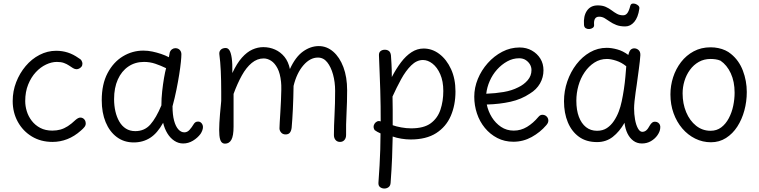

<svg xmlns="http://www.w3.org/2000/svg" viewBox="-20 -816 4367 1104"><path d="M432 -482Q444 -476 449 -467Q454 -458 454 -450Q454 -439 448 -432Q442 -425 434.5 -421.5Q427 -418 420 -418Q410 -418 399.5 -424.5Q389 -431 376.5 -439.5Q364 -448 347.5 -454Q331 -460 307 -460Q277 -460 245 -445Q213 -430 186 -401Q159 -372 142 -330Q125 -288 125 -235Q125 -206 134 -176.5Q143 -147 162.5 -121.5Q182 -96 211.5 -80.5Q241 -65 281 -65Q306 -65 327.5 -71Q349 -77 370 -90.5Q391 -104 414 -126Q430 -140 442 -140Q451 -140 458 -135.5Q465 -131 469 -123.5Q473 -116 473 -106Q473 -95 465.5 -85.5Q458 -76 445 -65Q408 -32 367 -16Q326 0 282 0Q215 0 163.5 -31Q112 -62 82.5 -115.5Q53 -169 53 -235Q53 -292 73 -343.5Q93 -395 127.5 -436Q162 -477 207.5 -500.5Q253 -524 303 -524Q338 -524 369.5 -514Q401 -504 432 -482Z M565 -240Q565 -332 598.5 -395.5Q632 -459 686.5 -492Q741 -525 804 -525Q831 -525 856.5 -519.5Q882 -514 906 -506Q930 -498 951 -487L956 -514Q960 -526 969 -532.5Q978 -539 988 -539Q1004 -539 1013.5 -529Q1023 -519 1023 -504Q1023 -489 1020 -459Q1017 -429 1010.5 -388Q1004 -347 994.5 -300Q985 -253 972 -205Q972 -156 981 -122.5Q990 -89 1005.5 -72Q1021 -55 1040 -55Q1057 -55 1070 -69.5Q1083 -84 1093 -101Q1097 -108 1103 -112.5Q1109 -117 1119 -117Q1131 -117 1139 -107.5Q1147 -98 1147 -85Q1147 -76 1143 -65.5Q1139 -55 1133 -46Q1116 -23 1089.5 -7Q1063 9 1033 9Q1006 9 982.5 -6.5Q959 -22 942.5 -49Q926 -76 918 -110Q885 -50 843.5 -23.5Q802 3 749 3Q693 3 651.5 -28Q610 -59 587.5 -113.5Q565 -168 565 -240ZM636 -246Q636 -209 643.5 -176Q651 -143 666 -117Q681 -91 704 -76.5Q727 -62 758 -62Q811 -62 844.5 -100Q878 -138 908 -210Q908 -250 912.5 -291Q917 -332 923 -367Q929 -402 935 -424Q904 -439 873 -449.5Q842 -460 808 -460Q757 -460 718 -433.5Q679 -407 657.5 -359Q636 -311 636 -246Z M1241 -506Q1240 -521 1250 -530.5Q1260 -540 1278 -540Q1291 -540 1299.5 -526.5Q1308 -513 1312.5 -482Q1317 -451 1316 -396Q1342 -452 1371 -484.5Q1400 -517 1431 -531Q1462 -545 1494 -545Q1530 -545 1561.5 -531Q1593 -517 1615.5 -489.5Q1638 -462 1647 -419Q1679 -489 1722.5 -520Q1766 -551 1813 -551Q1859 -551 1896 -519Q1933 -487 1954.5 -430Q1976 -373 1976 -297Q1976 -231 1972.5 -164Q1969 -97 1970 -40Q1970 -22 1960.5 -11Q1951 0 1935 0Q1919 0 1909.5 -11Q1900 -22 1900 -40Q1900 -91 1903.5 -155.5Q1907 -220 1907 -294Q1907 -344 1895 -387.5Q1883 -431 1861.5 -458Q1840 -485 1808 -485Q1763 -485 1724.5 -440.5Q1686 -396 1668 -322Q1667 -250 1664 -188.5Q1661 -127 1657 -82Q1655 -64 1647 -53.5Q1639 -43 1622 -43Q1606 -43 1596.5 -54Q1587 -65 1587 -78Q1587 -89 1588.5 -113.5Q1590 -138 1592 -170.5Q1594 -203 1595.5 -236.5Q1597 -270 1597.5 -299Q1598 -328 1596 -345Q1591 -394 1575.5 -423.5Q1560 -453 1539 -466.5Q1518 -480 1496 -480Q1459 -480 1427.5 -454Q1396 -428 1370.5 -382Q1345 -336 1323 -276V-88Q1323 -35 1310.5 -12.5Q1298 10 1274 10Q1260 10 1252 -1Q1244 -12 1241.5 -38.5Q1239 -65 1241.5 -110Q1244 -155 1251 -224Q1252 -231 1252 -236Q1252 -241 1252 -252Q1252 -263 1252 -288Q1252 -354 1249.5 -407.5Q1247 -461 1241 -506Z M2159 -497Q2158 -514 2168 -522Q2178 -530 2193 -530Q2207 -530 2216.5 -522.5Q2226 -515 2228 -497Q2230 -469 2231 -449Q2232 -429 2232.5 -412Q2233 -395 2233 -373Q2258 -421 2286 -458Q2314 -495 2346.5 -516Q2379 -537 2416 -537Q2465 -537 2506.5 -505.5Q2548 -474 2573.5 -418.5Q2599 -363 2599 -290Q2599 -212 2572 -149.5Q2545 -87 2488 -50.5Q2431 -14 2341 -14Q2316 -14 2288 -18.5Q2260 -23 2238 -31Q2237 28 2234.5 91Q2232 154 2226 235Q2225 252 2214.5 260Q2204 268 2190 268Q2176 268 2165.5 260Q2155 252 2156 235Q2160 181 2162.5 135Q2165 89 2166.5 44Q2168 -1 2168 -49Q2158 -53 2149.5 -58Q2141 -63 2134 -68Q2131 -73 2129.5 -78Q2128 -83 2128 -86Q2128 -96 2133.5 -104.5Q2139 -113 2148 -117.5Q2157 -122 2169 -118Q2169 -160 2168.5 -205Q2168 -250 2166.5 -297.5Q2165 -345 2163 -395Q2161 -445 2159 -497ZM2237 -261Q2238 -230 2238 -185.5Q2238 -141 2238 -96Q2257 -89 2286.5 -83.5Q2316 -78 2344 -78Q2417 -78 2456.5 -107Q2496 -136 2512.5 -185Q2529 -234 2529 -293Q2529 -349 2511.5 -389Q2494 -429 2467 -450Q2440 -471 2412 -471Q2376 -471 2344.5 -440Q2313 -409 2286.5 -360.5Q2260 -312 2237 -261Z M2932 -1Q2881 -1 2839.5 -22.5Q2798 -44 2768 -80.5Q2738 -117 2722.5 -163.5Q2707 -210 2707 -260Q2707 -312 2727.5 -362Q2748 -412 2784.5 -453Q2821 -494 2868 -518.5Q2915 -543 2968 -543Q3007 -543 3038 -525.5Q3069 -508 3087 -479Q3105 -450 3105 -412Q3105 -371 3085 -336Q3065 -301 3027 -278Q2978 -245 2915.5 -231Q2853 -217 2779 -215Q2787 -176 2808 -142Q2829 -108 2861 -86.5Q2893 -65 2934 -65Q2975 -65 3010.5 -86.5Q3046 -108 3076 -144Q3082 -151 3087.5 -153.5Q3093 -156 3099 -156Q3109 -156 3116.5 -151.5Q3124 -147 3128.5 -139.5Q3133 -132 3133 -123Q3133 -117 3130.5 -110.5Q3128 -104 3121 -96Q3086 -55 3037 -28Q2988 -1 2932 -1ZM2776 -277Q2829 -279 2876 -287Q2923 -295 2960 -314Q2992 -329 3014 -354.5Q3036 -380 3036 -413Q3036 -431 3027 -446Q3018 -461 3002.5 -471Q2987 -481 2965 -481Q2929 -481 2896.5 -463Q2864 -445 2838 -416Q2812 -387 2796 -350.5Q2780 -314 2776 -277Z M3223 -234Q3223 -293 3242 -348Q3261 -403 3294.5 -446.5Q3328 -490 3372.5 -515.5Q3417 -541 3469 -541Q3496 -541 3529 -532Q3562 -523 3593 -500Q3598 -522 3606.5 -530Q3615 -538 3627 -538Q3641 -538 3652 -528Q3663 -518 3662 -498Q3660 -467 3653.5 -419.5Q3647 -372 3641 -327Q3639 -313 3635 -286.5Q3631 -260 3628.5 -234Q3626 -208 3626 -193Q3626 -160 3631.5 -129Q3637 -98 3648 -78Q3659 -58 3673 -58Q3686 -58 3696 -66.5Q3706 -75 3716 -94Q3722 -105 3730 -111Q3738 -117 3748 -116Q3757 -116 3764.5 -110.5Q3772 -105 3775 -96.5Q3778 -88 3776 -76Q3774 -58 3760 -38Q3746 -18 3723 -4.5Q3700 9 3671 9Q3643 9 3622 -6.5Q3601 -22 3588 -48.5Q3575 -75 3571 -110Q3542 -59 3503.5 -29Q3465 1 3413 1Q3351 1 3309 -29.5Q3267 -60 3245 -113Q3223 -166 3223 -234ZM3294 -237Q3294 -183 3308.5 -144.5Q3323 -106 3349.5 -85Q3376 -64 3413 -64Q3446 -64 3469.5 -79.5Q3493 -95 3510 -120.5Q3527 -146 3538 -175Q3548 -201 3555 -234Q3562 -267 3567.5 -303.5Q3573 -340 3576 -374.5Q3579 -409 3581 -435Q3554 -457 3523 -467Q3492 -477 3470 -477Q3430 -477 3397.5 -456Q3365 -435 3341.5 -400.5Q3318 -366 3306 -323.5Q3294 -281 3294 -237Z M3575 -664Q3545 -664 3523.5 -672.5Q3502 -681 3486.5 -692Q3471 -703 3456.5 -711.5Q3442 -720 3425 -720Q3392 -720 3396 -673Q3397 -662 3388.5 -656Q3380 -650 3369 -649Q3358 -648 3348.5 -653.5Q3339 -659 3338 -673Q3334 -724 3355 -754.5Q3376 -785 3417 -785Q3444 -785 3463 -776.5Q3482 -768 3497 -756.5Q3512 -745 3527.5 -736.5Q3543 -728 3563 -728Q3578 -728 3587.5 -741Q3597 -754 3604 -782Q3607 -793 3615.5 -795Q3624 -797 3634 -793.5Q3644 -790 3651 -783Q3658 -776 3656 -765Q3649 -716 3627 -690Q3605 -664 3575 -664Z M4066 -544Q4089 -544 4110.5 -539.5Q4132 -535 4150.5 -526.5Q4169 -518 4183 -506Q4229 -469 4251.5 -410Q4274 -351 4274 -287Q4274 -232 4260 -180.5Q4246 -129 4219.5 -88Q4193 -47 4154.5 -22.5Q4116 2 4068 2Q4020 2 3977.5 -19Q3935 -40 3903 -77.5Q3871 -115 3853 -165Q3835 -215 3835 -273Q3835 -324 3850.5 -372Q3866 -420 3896 -459Q3926 -498 3969 -521Q4012 -544 4066 -544ZM3905 -279Q3905 -220 3925.5 -171Q3946 -122 3982.5 -93Q4019 -64 4066 -64Q4101 -64 4127 -83.5Q4153 -103 4170.5 -136Q4188 -169 4196 -207.5Q4204 -246 4204 -283Q4204 -347 4182 -394.5Q4160 -442 4123 -467Q4109 -473 4094 -475Q4079 -477 4066 -477Q4028 -477 3998 -460Q3968 -443 3947 -414Q3926 -385 3915.5 -350Q3905 -315 3905 -279Z"/></svg>

Font: Playpen Sans Light
Style: Regular
Weight: 300
Designer: Laura Meseguer, Veronika Burian, José Scaglione
Foundry: TypeTogether
Version: Version 1.001